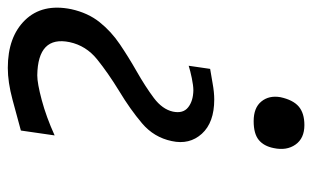

<svg xmlns="http://www.w3.org/2000/svg" viewBox="-174 -615 800 492"><g transform="rotate(-90 226.0 -369.0)"><path d="M217 -220Q158 -220 129.2 -251.8Q100.5 -283.5 110.5 -329Q120 -374.5 156 -405Q192 -435.5 238.5 -463.5Q285 -492 320 -520.2Q355 -548.5 364 -590.5Q381 -672 279 -673.5Q258.5 -673.5 215.5 -662Q172.5 -650.5 125 -629L137.5 -715.5Q172 -725 216.8 -737Q261.5 -749 298 -749Q377.5 -749 420.5 -704.8Q463.5 -660.5 448.5 -586.5Q439 -543.5 415.2 -513.8Q391.5 -484 358.5 -461.8Q325.5 -439.5 289.5 -419Q250 -396.5 221 -374.8Q192 -353 186 -326Q180.5 -300 196.8 -287Q213 -274 240.5 -273.5Q252.5 -273.5 271.8 -277.5Q291 -281.5 303.5 -285.5L295.5 -230.5Q281.5 -228.5 258.5 -224.2Q235.5 -220 217 -220ZM151.5 11Q117.5 11 101.5 -11.8Q85.5 -34.5 92.5 -67.5Q97.5 -93 113.5 -106Q129.5 -119 161.5 -119Q196 -119 212 -99.2Q228 -79.5 223 -50.5Q216 -18 199 -3.5Q182 11 151.5 11Z"/></g></svg>

Font: Commissioner Flair
Style: Italic
Weight: 400
Italic angle: -12°
Designer: Kostas Bartsokas
Foundry: Kostas Bartsokas
Version: Version 1.000; ttfautohint (v1.8.3)